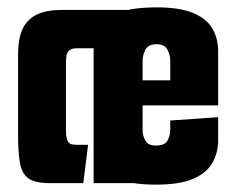

<svg xmlns="http://www.w3.org/2000/svg" viewBox="-20 -497 623 521"><path d="M116 0Q75 0 57 -13Q39 -26 34 -55.5Q29 -85 29 -132V-350Q29 -389 40 -415.5Q51 -442 77 -456Q103 -470 148 -470H364V0H234V-366H189Q177 -366 170.5 -362Q164 -358 161.5 -350Q159 -342 159 -328V-147Q159 -127 162 -118Q165 -109 171.5 -106.5Q178 -104 190 -104H219L206 0ZM404 4Q335 4 299 -12Q263 -28 250 -56Q237 -84 237 -118V-355Q237 -390 250 -417.5Q263 -445 299 -461Q335 -477 406 -477Q467 -477 503.5 -462Q540 -447 556 -420Q572 -393 572 -357V-272L442 -263V-333Q442 -347 434.5 -362Q427 -377 405 -377Q382 -377 374.5 -362Q367 -347 367 -333V-143Q367 -129 374.5 -115.5Q382 -102 403 -102Q427 -102 434.5 -115.5Q442 -129 442 -145V-170L572 -179V-118Q572 -82 556 -54.5Q540 -27 503.5 -11.5Q467 4 404 4ZM252 -211V-279H572V-211Z"/></svg>

Font: Smooch Sans Thin ExtraBold
Style: Regular
Weight: 800
Version: Version 1.010